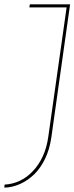

<svg xmlns="http://www.w3.org/2000/svg" viewBox="-44 -720 342 882"><path d="M93 -700 91 -686H262L178 -93Q171 -42 152.5 -2Q134 38 107 66Q80 95 47 110.5Q14 126 -23 128L-24 142Q13 141 48.5 125Q84 109 114 80Q143 51 163.5 8.5Q184 -34 192 -90L278 -700Z"/></svg>

Font: Josefin Slab Thin Thin
Style: Italic
Weight: 250
Italic angle: -12°
Version: Version 2.000